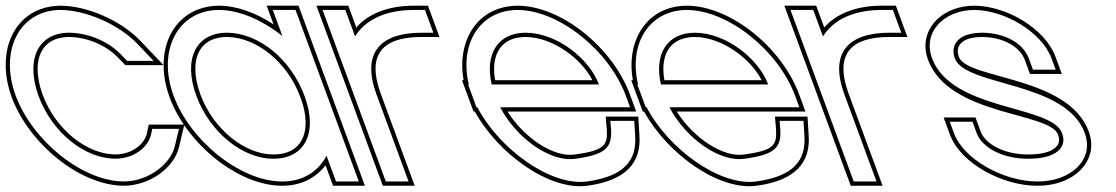

<svg xmlns="http://www.w3.org/2000/svg" viewBox="-139 -618 3924 675"><path d="M343.9 -464 401 -404H308L288.6 -424C242.6 -473 171.9 -502 104.5 -503C-4.5 -503 -50.2 -410 -3.6 -281C43.9 -152 158.9 -60 267.9 -60C330.5 -61 380.9 -98 392.2 -146L396.2 -165H490.2L475.6 -104C460.2 -40 382 19 297.4 20C152.4 20 -23.6 -121 -83.6 -281C-142.6 -441 -70 -583 75 -583H76C160.4 -582 275.7 -535 343.9 -464ZM354.7 -474.4C283.3 -548.7 165.3 -596.9 76.1 -598H75C49.3 -598 25.4 -593.8 3.9 -585.9C-105.9 -545.7 -148.7 -414.1 -97.7 -275.7C-35.8 -110.7 143.8 35 297.5 35C388.2 33.9 472.8 -28 490.2 -100.5L509.1 -180H384L377.5 -149.3C368.2 -109.8 324.8 -75.9 267.8 -75C167.2 -75 56.3 -161.8 10.5 -286.1C-1.2 -318.4 -6.7 -348.1 -6.8 -373.8C-7 -445.2 32.1 -488 104.4 -488C167.6 -487.1 234.7 -459.4 277.8 -413.6L301.7 -389H436Z M471.4 -281C412.4 -441 486.4 -582 630 -583C702.6 -583 783.7 -547.1 853.8 -491.3L834.8 -543L820 -583H900L914.8 -543L1010 -284.8L1011.4 -281L1107.6 -20L1122.4 20H1042.4L1027.6 -20L1008.9 -70.8C980.2 -15.1 925.7 20.5 852.4 20C707.4 20 530 -122 471.4 -281ZM551.4 -281C598.9 -152 715.2 -59 822.9 -60C930.6 -60 979.1 -148.8 933.1 -276.3L931.4 -281C883.4 -411 769.9 -502 659.5 -503C550.5 -503 503.4 -411 551.4 -281ZM457.3 -275.8C517.8 -111.7 698.9 35 852.3 35C918.6 35.5 971.9 7.4 1005.4 -37L1031.9 35H1143.9L910.5 -598H798.5L822.7 -532.3C760.8 -572.8 693.5 -598 630 -598C604.6 -597.8 581.1 -593.6 559.8 -585.7C450.3 -545.4 406.2 -414.3 457.3 -275.8ZM565.4 -286.2C553.3 -319.1 547.7 -349 547.7 -374.8C547.5 -445.8 587.1 -488 659.4 -488C761.6 -487.1 871 -401.3 917.3 -275.8L919 -271.2C930.2 -240.2 935.4 -211.9 935.5 -187.4C935.6 -116.9 895.6 -75 822.8 -75C723.5 -74.1 611.4 -161.7 565.4 -286.2Z M1109.3 -490C1145.9 -549.8 1219.6 -583 1315 -583H1355L1384.5 -503H1344.5C1197.1 -503 1131.5 -432.5 1184.2 -286.8L1186 -282L1200.8 -242L1282.6 -20L1297.4 20H1217.4L1202.6 -20L1120.8 -242L1106 -282C1105.5 -283.3 1105 -284.6 1104.6 -285.9L1009.8 -543L995 -583H1075L1089.8 -543ZM1113.7 -521.3 1085.5 -598H973.5L1090.5 -280.7C1091 -279.4 1091.5 -278.1 1091.9 -276.8L1206.9 35H1318.9L1198.3 -291.9C1186.7 -324.1 1181.3 -352 1181.2 -375.3C1180.9 -449.8 1233.8 -488 1344.5 -488H1406L1365.5 -598H1315C1228.5 -598 1156.6 -570.9 1113.7 -521.3Z M1589.5 -321H1966.6C1933.4 -411 1819.9 -502 1709.5 -503C1612.1 -503 1564.9 -429.5 1589.5 -321ZM1539.3 -241H1536.1L1521.4 -281L1506.6 -321H1509.2C1475 -464.5 1548.4 -582.1 1680 -583C1825 -583 2002.4 -441 2061.4 -281L2076.1 -241H2036.1H1619.3C1677.5 -130.8 1796.7 -46.6 1883.9 -60H1884.9C1992.3 -75 2013.1 -100 2009.2 -165L2006.8 -193H2090.8L2094 -141C2100.1 -54 2055.7 2 1924.4 20C1797.8 37.4 1615.4 -94.1 1539.3 -241ZM1601.8 -336C1599.1 -351.2 1598.1 -362.5 1598.1 -374.8C1598.1 -445.9 1637.2 -488 1709.4 -488C1804.2 -487.1 1904.6 -412.6 1943.7 -336ZM1530.3 -226C1611.4 -78 1792.2 53.3 1926.4 34.9C2062.1 16.3 2115.7 -46.4 2109 -142L2104.9 -208H1990.5L1994.2 -163.9C1997.6 -107.6 1987.1 -89.6 1883.8 -75H1882.7L1881.6 -74.8C1809.9 -63.8 1704.8 -130.9 1645.2 -226H2097.6L2075.4 -286.2C2014.5 -451.3 1833.5 -598 1680 -598C1667.1 -597.9 1655 -596.8 1643.2 -594.7C1528.1 -574.5 1468 -464 1490.8 -336H1485.1L1525.7 -226Z M2184.5 -321H2561.6C2528.4 -411 2414.9 -502 2304.5 -503C2207.1 -503 2159.9 -429.5 2184.5 -321ZM2134.3 -241H2131.1L2116.4 -281L2101.6 -321H2104.2C2070 -464.5 2143.4 -582.1 2275 -583C2420 -583 2597.4 -441 2656.4 -281L2671.1 -241H2631.1H2214.3C2272.5 -130.8 2391.7 -46.6 2478.9 -60H2479.9C2587.3 -75 2608.1 -100 2604.2 -165L2601.8 -193H2685.8L2689 -141C2695.1 -54 2650.7 2 2519.4 20C2392.8 37.4 2210.4 -94.1 2134.3 -241ZM2196.8 -336C2194.1 -351.2 2193.1 -362.5 2193.1 -374.8C2193.1 -445.9 2232.2 -488 2304.4 -488C2399.2 -487.1 2499.6 -412.6 2538.7 -336ZM2125.3 -226C2206.4 -78 2387.2 53.3 2521.4 34.9C2657.1 16.3 2710.7 -46.4 2704 -142L2699.9 -208H2585.5L2589.2 -163.9C2592.6 -107.6 2582.1 -89.6 2478.8 -75H2477.7L2476.6 -74.8C2404.9 -63.8 2299.8 -130.9 2240.2 -226H2692.6L2670.4 -286.2C2609.5 -451.3 2428.5 -598 2275 -598C2262.1 -597.9 2250 -596.8 2238.2 -594.7C2123.1 -574.5 2063 -464 2085.8 -336H2080.1L2120.7 -226Z M2754.3 -490C2790.9 -549.8 2864.6 -583 2960 -583H3000L3029.5 -503H2989.5C2842.1 -503 2776.5 -432.5 2829.2 -286.8L2831 -282L2845.8 -242L2927.6 -20L2942.4 20H2862.4L2847.6 -20L2765.8 -242L2751 -282C2750.5 -283.3 2750 -284.6 2749.6 -285.9L2654.8 -543L2640 -583H2720L2734.8 -543ZM2758.7 -521.3 2730.5 -598H2618.5L2735.5 -280.7C2736 -279.4 2736.5 -278.1 2736.9 -276.8L2851.9 35H2963.9L2843.3 -291.9C2831.7 -324.1 2826.3 -352 2826.2 -375.3C2825.9 -449.8 2878.8 -488 2989.5 -488H3051L3010.5 -598H2960C2873.5 -598 2801.6 -570.9 2758.7 -521.3Z M3557.7 -413 3572.4 -373H3492.4L3477.7 -413C3458.5 -465 3395.9 -502 3314.5 -503C3234.5 -503 3199.9 -464 3217.7 -413C3254.6 -313 3607.8 -334 3674.7 -150C3709 -57 3625.7 21 3507.4 20C3390.4 20 3249 -57 3214.7 -150L3199.9 -190H3279.9L3294.7 -150C3313.5 -99 3386.2 -59 3477.9 -60C3570.9 -60 3614.9 -98 3594.7 -150C3557.8 -250 3207.3 -227 3137.7 -413C3103.8 -505 3179.4 -582 3285 -583C3393 -583 3523.8 -505 3557.7 -413ZM3571.8 -418.2C3534.9 -518.1 3398.7 -598 3284.9 -598C3259.1 -597.8 3235.1 -593.3 3213.4 -585.3C3139.6 -558.1 3094.1 -487.8 3123.6 -407.7C3198 -209 3551 -225 3580.7 -144.7C3583.4 -137.7 3584.5 -131.8 3584.5 -126.4C3584.7 -101.2 3555.6 -75 3477.8 -75C3389.4 -74 3324.2 -113.3 3308.8 -155.2L3290.4 -205H3178.4L3200.6 -144.8C3238.1 -43.1 3385.6 35 3507.3 35C3538.9 35.3 3568.5 30.2 3594.5 20.6C3670.8 -7.4 3717.8 -76.5 3688.8 -155.1C3617.3 -351.8 3261.2 -338.4 3231.8 -418.1C3229.4 -425 3228.2 -431.9 3228.1 -437.7C3227.9 -463.8 3250.8 -488 3314.4 -488C3391.8 -487 3447.4 -451.7 3463.6 -407.8L3482 -358H3594Z"/></svg>

Font: Nordica Plus
Style: NordicaClassicLightOpOblOl
Weight: 300
Version: Version 1.01